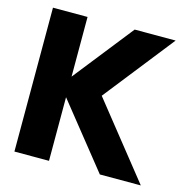

<svg xmlns="http://www.w3.org/2000/svg" viewBox="-103 -800 891 901"><g transform="rotate(15 342.0 -349.5)"><path d="M45 -699H213V-409L442 -699H641L373 -359L659 0H460L213 -309V0H45Z"/></g></svg>

Font: Readiness
Style: Bold
Weight: 700
Designer: Katatrad Team
Foundry: CadsonDemak
Version: Version 1.00;January 16, 2020;FontCreator 12.0.0.2550 64-bit